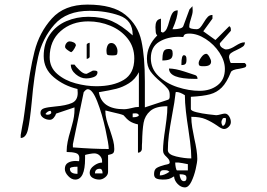

<svg xmlns="http://www.w3.org/2000/svg" viewBox="-20 -734 1161 835"><path d="M688 47Q671 47 660.5 42.5Q650 38 650 23Q650 3 662 -4Q674 -11 697 -17Q708 -19 713 -21Q718 -23 718 -27Q718 -34 715 -39Q712 -44 705 -51Q697 -58 693 -64.5Q689 -71 689 -81Q689 -113 699 -177Q700 -184 704 -214.5Q708 -245 708 -272Q657 -272 633.5 -251.5Q610 -231 604.5 -200Q599 -169 598 -115Q597 -106 597 -87Q597 -80 592 -75Q587 -70 580 -70V-193Q558 -198 545 -206.5Q532 -215 517 -233Q506 -238 465 -247Q441 -253 441 -253H438Q438 -234 443 -214.5Q448 -195 458 -169Q468 -139 472.5 -121.5Q477 -104 477 -86Q477 -72 471.5 -67.5Q466 -63 450 -60V13Q450 27 437.5 37Q425 47 412 47Q396 47 383 39.5Q370 32 370 17Q370 0 388.5 -13.5Q407 -27 424 -27V-33Q424 -47 414 -57Q404 -67 390 -67Q383 -67 369 -64.5Q355 -62 350 -60V-45Q350 47 307 47Q291 47 276.5 31.5Q262 16 262 1Q262 -18 275.5 -26Q289 -34 309 -34L324 -33L325 -47Q325 -64 309.5 -68.5Q294 -73 270 -73V-80Q270 -112 287 -167Q288 -172 293.5 -191Q299 -210 301.5 -226.5Q304 -243 304 -257V-267L224 -240Q221 -230 213.5 -221.5Q206 -213 197 -213Q181 -213 168.5 -221.5Q156 -230 156 -243Q156 -258 171.5 -263Q187 -268 221 -271Q267 -275 292.5 -286Q318 -297 318 -330L317 -347Q258 -361 214 -398Q170 -435 170 -490Q170 -545 197 -584Q224 -623 268.5 -642Q313 -661 364 -661Q424 -661 467 -642Q510 -623 557 -580V-583Q557 -646 499 -666.5Q441 -687 370 -687Q269 -687 216.5 -627Q164 -567 146 -487Q128 -407 118 -290Q110 -207 101.5 -170.5Q93 -134 70 -134V-147L77 -187Q82 -209 86.5 -245Q91 -281 94 -301Q109 -427 130 -510Q151 -593 205.5 -653.5Q260 -714 360 -714Q471 -714 525.5 -669.5Q580 -625 595 -556Q610 -487 610 -379V-304V-267L710 -300Q718 -302 718 -314V-323Q718 -338 709 -349Q700 -360 679 -378Q650 -402 634.5 -423.5Q619 -445 619 -479Q619 -535 664 -580Q657 -586 657 -600L656 -616Q656 -646 674 -651L680 -653V-596L684 -594L689 -592L690 -593Q700 -598 705.5 -610Q711 -622 716 -641Q722 -664 729.5 -676.5Q737 -689 753 -689Q753 -658 730 -607H740Q750 -607 762 -610Q774 -613 777 -620L804 -693L817 -707L818 -687Q818 -675 810 -651Q809 -648 806 -637.5Q803 -627 803 -617Q803 -612 813 -609.5Q823 -607 835 -607Q844 -607 850.5 -614Q857 -621 866 -636Q876 -653 884 -661Q892 -669 904 -669V-653L864 -598L917 -560L977 -620Q984 -617 984 -606V-600L937 -547Q936 -546 936 -543Q936 -533 946.5 -526Q957 -519 963 -519Q973 -519 983.5 -523.5Q994 -528 1003 -534Q1016 -542 1025 -546Q1034 -550 1045 -550Q1045 -538 1037 -532Q1029 -526 1010 -517Q994 -510 985 -503.5Q976 -497 976 -486Q976 -482 977 -480Q978 -474 980 -468Q982 -462 984 -460H1044Q1046 -459 1048.5 -456Q1051 -453 1051 -450Q1051 -443 1044 -440.5Q1037 -438 1021 -435Q988 -431 984 -420Q966 -375 944.5 -353.5Q923 -332 893.5 -324Q864 -316 810 -313V-260Q810 -252 834.5 -246Q859 -240 885 -237Q911 -234 920 -233Q927 -233 939.5 -236.5Q952 -240 958 -240Q969 -240 976.5 -228Q984 -216 984 -203Q984 -192 974.5 -182.5Q965 -173 954 -173Q944 -173 924 -188Q899 -205 874.5 -215.5Q850 -226 812 -226Q812 -204 816 -179.5Q820 -155 825 -132Q838 -76 838 -43Q838 -29 831 1.5Q824 32 812 56.5Q800 81 784 81Q767 81 752.5 66Q738 51 737 33Q723 42 713.5 44.5Q704 47 688 47ZM399 -359Q472 -359 518 -386.5Q564 -414 564 -480Q564 -530 535 -566.5Q506 -603 460 -622Q414 -641 364 -641Q292 -641 244 -599Q196 -557 196 -485Q196 -441 229 -412.5Q262 -384 309 -371.5Q356 -359 399 -359ZM848 -339Q895 -339 926.5 -363.5Q958 -388 958 -434Q958 -469 934.5 -505Q911 -541 874.5 -564.5Q838 -588 803 -588Q792 -588 786 -585.5Q780 -583 777 -573L758 -574Q708 -574 672 -552Q636 -530 636 -481Q636 -435 669.5 -403Q703 -371 752.5 -355Q802 -339 848 -339ZM283 -554Q291 -554 300.5 -549.5Q310 -545 310 -536Q306 -525 297 -513L290 -507Q287 -507 275 -515.5Q263 -524 263 -530Q263 -539 269 -546.5Q275 -554 283 -554ZM357 -478V-540Q357 -543 362 -545.5Q367 -548 370 -548V-487Q370 -484 365.5 -481Q361 -478 357 -478ZM464 -547Q476 -547 483.5 -535.5Q491 -524 491 -511Q491 -499 487 -496Q483 -493 471 -493H467Q451 -493 447 -496Q443 -499 443 -513Q443 -526 448 -536.5Q453 -547 464 -547ZM731 -500Q731 -482 719.5 -476.5Q708 -471 686 -471Q686 -494 690.5 -507.5Q695 -521 713 -521Q724 -521 727.5 -516.5Q731 -512 731 -500ZM877 -500Q883 -500 890.5 -487Q898 -474 898 -466Q898 -446 867 -446H860Q852 -446 848 -448.5Q844 -451 844 -459V-460Q844 -469 855 -484.5Q866 -500 877 -500ZM791 -477V-473Q791 -461 786.5 -456Q782 -451 769 -451V-456Q769 -494 780 -494Q791 -494 791 -477ZM354 -413H357L384 -427H390Q404 -427 404 -420Q404 -405 388 -399Q372 -393 354 -393Q331 -393 309.5 -411Q288 -429 288 -453H304Q309 -445 325.5 -429Q342 -413 354 -413ZM830 -407Q839 -403 839 -391H827Q715 -391 715 -436Q742 -436 783 -422.5Q824 -409 830 -407ZM519 -259Q528 -259 538 -261Q548 -263 552 -264Q569 -269 584 -269V-420Q568 -389 541 -372Q514 -355 486 -348Q458 -341 410 -333Q422 -259 519 -259ZM453 -86Q453 -106 438.5 -172.5Q424 -239 403 -292.5Q382 -346 362 -346Q356 -346 350 -340L344 -333L297 -107V-93Q386 -86 453 -86ZM812 -45Q812 -77 806.5 -119Q801 -161 799 -173Q793 -210 788.5 -249.5Q784 -289 784 -320Q762 -334 747 -334Q745 -334 744 -333Q740 -293 728 -231Q719 -182 714.5 -148Q710 -114 710 -81Q710 -62 746 -53.5Q782 -45 812 -45ZM203 -244Q203 -248 200 -252Q188 -252 178 -239Q179 -235 187 -235Q195 -235 200 -239Q203 -241 203 -244ZM584 -233Q581 -241 570 -241H567Q560 -241 557 -240V-224Q581 -224 584 -233ZM956 -221Q951 -221 949 -219Q943 -210 943 -203Q943 -194 949 -186Q963 -191 963 -219Q959 -221 956 -221ZM750 7H797V-20Q768 -26 757 -27H742Q742 -17 744.5 -5Q747 7 750 7ZM317 22V-9Q284 -9 284 0Q284 22 317 22ZM393 20H426Q426 0 414 0Q393 0 393 20ZM675 29Q694 29 717 13Q711 8 707 7Q703 6 693 6Q682 6 678.5 11Q675 16 675 29ZM780 54Q791 54 791 40Q791 30 784 27Q777 24 765 24H761Q761 34 766 44Q771 54 780 54Z"/></svg>

Font: Krikikrak Dingbats
Style: Regular
Weight: 400
Designer: Jenny du Carrois
Foundry: bBox Type GmbH
Version: Version 1.001